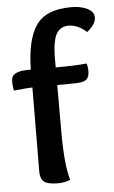

<svg xmlns="http://www.w3.org/2000/svg" viewBox="-52 -752 472 792"><g transform="rotate(-5 183.5 -356.5)"><path d="M188 -508V-474Q272 -474 316 -479Q321 -468 321 -447Q321 -422 309 -412.5Q297 -403 271 -402Q242 -401 188 -401V-203Q188 -71 207 -7Q185 3 156 3Q114 3 98.5 -9.5Q83 -22 83 -51Q83 -105 84 -217.5Q85 -330 85 -400Q71 -400 8 -394Q4 -410 4 -431Q4 -452 15 -460Q26 -468 46 -472Q64 -474 85 -474Q87 -599 128 -657.5Q169 -716 273 -716Q313 -716 340 -702.5Q367 -689 367 -665Q367 -638 330 -608Q294 -641 255 -641Q227 -641 209 -619Q188 -590 188 -508Z"/></g></svg>

Font: Overlock
Style: Bold
Weight: 700
Designer: Dario Muhafara
Foundry: Dario Manuel Muhafara
Version: Version 1.002